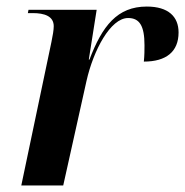

<svg xmlns="http://www.w3.org/2000/svg" viewBox="-20 -566 565 586"><path d="M137 -438 45 0H173L244 -319C265 -412 317 -511 371 -511C406 -511 421 -487 421 -428C421 -414 421 -397 419 -378C487 -378 525 -408 525 -467C525 -515 494 -546 428 -546C338 -546 292 -487 253 -384H251L275 -536H67L65 -526H80C115 -526 144 -517 144 -486C144 -475 141 -457 137 -438Z"/></svg>

Font: Noto Serif Display SemiBold
Style: Italic
Weight: 600
Italic angle: -12°
Designer: Monotype Design Team
Foundry: Monotype Imaging Inc.
Version: Version 2.009